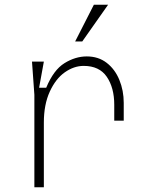

<svg xmlns="http://www.w3.org/2000/svg" viewBox="-20 -790 640 810"><path d="M125 -390 115 -530H165L145 -420H175Q206 -495 252 -523.5Q298 -552 346 -552Q395 -552 430 -525Q465 -498 483.5 -453Q502 -408 502 -356V-281H462V-348Q462 -420 430.5 -466Q399 -512 333 -512Q292 -512 253.5 -485Q215 -458 190 -403.5Q165 -349 165 -273V0H125ZM436 -770 327 -615H297L376 -770Z"/></svg>

Font: Fliege Mono Thin
Style: Regular
Weight: 100
Version: Version 0.020;Glyphs 3.3 (3306)